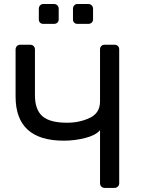

<svg xmlns="http://www.w3.org/2000/svg" viewBox="-20 -919 692 939"><path d="M56.2 -446.8V-676.8Q56.2 -686.5 62.5 -693.4Q68.8 -700.2 79.1 -700.2H127Q138.2 -700.2 144.5 -693.6Q150.9 -687 150.9 -676.8V-453.1Q150.9 -383.3 187 -351.1Q223.1 -318.8 308.1 -318.8Q369.1 -318.8 419.2 -342.5Q469.2 -366.2 469.2 -422.9V-676.8Q469.2 -688 475.6 -694.1Q481.9 -700.2 492.2 -700.2H539.1Q550.3 -700.2 556.6 -694.1Q563 -688 563 -676.8V-22.9Q563 -13.2 556.4 -6.6Q549.8 0 539.1 0H492.2Q481.9 0 475.6 -6.6Q469.2 -13.2 469.2 -22.9V-282.2Q448.2 -257.3 396.7 -244.1Q345.2 -231 292 -231Q56.2 -231 56.2 -446.8ZM169.9 -824.2V-876Q169.9 -885.7 176 -892.6Q182.1 -899.4 191.9 -899.4H244.1Q253.9 -899.4 260.5 -892.8Q267.1 -886.2 267.1 -876V-824.2Q267.1 -814.5 260.5 -808.3Q253.9 -802.2 244.1 -802.2H191.9Q182.1 -802.2 176 -808.1Q169.9 -814 169.9 -824.2ZM336.9 -824.2V-876Q336.9 -885.7 343 -892.6Q349.1 -899.4 358.9 -899.4H412.1Q421.9 -899.4 428.5 -892.8Q435.1 -886.2 435.1 -876V-824.2Q435.1 -814.5 428.5 -808.3Q421.9 -802.2 412.1 -802.2H358.9Q349.1 -802.2 343 -808.1Q336.9 -814 336.9 -824.2Z"/></svg>

Font: Rubik AZ
Style: Regular
Weight: 400
Designer: Hubert and Fischer
Foundry: Hubert & Fischer
Version: Version 2.000